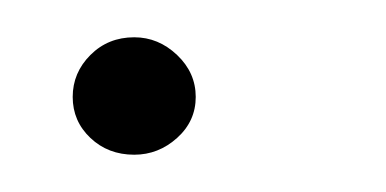

<svg xmlns="http://www.w3.org/2000/svg" viewBox="-20 -77 207 103"><path d="M52 6Q38 6 28.5 -3Q19 -12 19 -25Q19 -38 28.5 -47.5Q38 -57 52 -57Q65 -57 75 -47.5Q85 -38 85 -25Q85 -12 75 -3Q65 6 52 6Z"/></svg>

Font: Alumni Sans Light
Style: Italic
Weight: 300
Italic angle: -8°
Version: Version 1.016